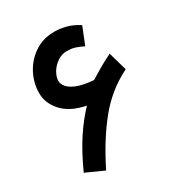

<svg xmlns="http://www.w3.org/2000/svg" viewBox="-162 -755 817 882"><g transform="rotate(-30 246.5 -313.5)"><path d="M454.6 -335.9Q354.5 -286.6 282 -198Q209.5 -109.4 144 22L49.8 -20.5Q89.8 -108.9 130.6 -170.9Q171.4 -232.9 216.8 -280.3Q137.2 -295.9 96.2 -340.1Q55.2 -384.3 55.2 -439Q55.2 -491.2 79.8 -539.3Q104.5 -587.4 149.9 -618.4Q195.3 -649.4 257.8 -649.4Q283.7 -649.4 316.4 -641.4Q349.1 -633.3 382.8 -611.3L346.2 -520Q323.2 -531.7 306.2 -537.1Q293.9 -541 283 -542.2Q272 -543.5 261.2 -543.5Q234.4 -543.5 211.2 -527.8Q188 -512.2 173.8 -488.8Q159.7 -465.3 159.7 -442.4Q159.7 -428.2 171.9 -412.4Q184.1 -396.5 214.8 -383.5Q245.6 -370.6 301.3 -365.7Q303.7 -365.7 304.7 -366.2Q339.4 -387.7 364 -401.9Q388.7 -416 426.3 -434.6Z"/></g></svg>

Font: Vazir Medium FD-WOL-UI
Style: Medium-FD-WOL-UI
Weight: 500
Designer: Saber Rastikerdar
Foundry: Saber Rastikerdar
Version: Version 30.0.0